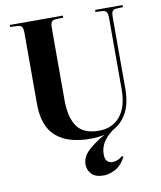

<svg xmlns="http://www.w3.org/2000/svg" viewBox="-102 -811 953 1133"><g transform="rotate(-10 374.5 -244.5)"><path d="M429 241Q377 241 354.5 216Q332 191 332 159Q332 114 370 78Q408 42 472 5Q434 14 389 14Q252 14 182 -48Q112 -110 112 -243V-668Q112 -693 105.5 -704Q99 -715 78 -716L35 -718V-730H353V-718L306 -716Q289 -715 282.5 -704.5Q276 -694 276 -666V-237Q276 -135 314 -79.5Q352 -24 445 -24Q526 -24 572.5 -80Q619 -136 619 -241V-668Q619 -695 612 -705Q605 -715 583 -716L546 -718V-730H711V-718L674 -716Q654 -715 647.5 -705Q641 -695 641 -666V-242Q641 -153 610.5 -97.5Q580 -42 528 -15Q484 18 466 50Q448 82 448 118Q448 148 461 160Q474 172 492 172Q505 172 520.5 166.5Q536 161 552 147L560 153Q533 204 495.5 222.5Q458 241 429 241Z"/></g></svg>

Font: Literata 72pt
Style: Bold
Weight: 700
Designer: Latin by Veronika Burian and Jose Scaglione. Greek by Irene Vlachou. Cyrillic by Vera Evstafieva.
Foundry: TypeTogether
Version: Version 3.002